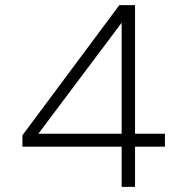

<svg xmlns="http://www.w3.org/2000/svg" viewBox="-20 -725 711 745"><path d="M452 0V-156H67V-200L443 -705H504V-206H620V-156H504V0ZM452 -206V-638H453L119 -193L113 -206Z"/></svg>

Font: Nunito Sans 7pt SemiExpanded ExtraLight
Style: Regular
Weight: 250
Width: 6
Designer: Vernon Adams
Foundry: Vernon Adams
Version: Version 3.101;gftools[0.9.27]